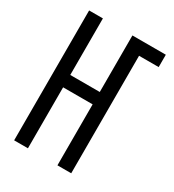

<svg xmlns="http://www.w3.org/2000/svg" viewBox="-178 -838 855 941"><g transform="rotate(30 250.0 -367.5)"><path d="M48 0V-735H126V-415H293V-735H482V-665H371V0H293V-345H126V0Z"/></g></svg>

Font: Iosevka Fuck
Style: Regular
Weight: 400
Monospace: yes
Designer: Belleve Invis
Foundry: Belleve Invis
Version: Version 28.0.7; ttfautohint (v1.8.3)